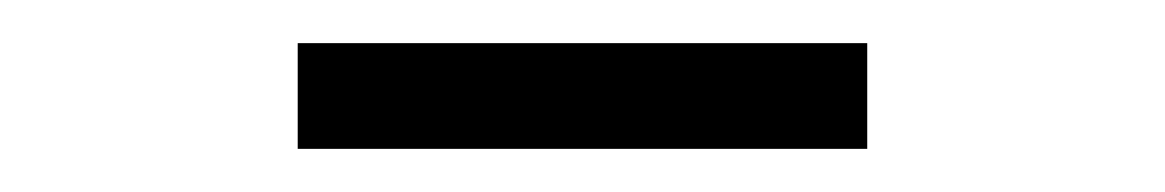

<svg xmlns="http://www.w3.org/2000/svg" viewBox="-20 -744 540 89"><path d="M382 -675H118V-724H382Z"/></svg>

Font: Kaisei Opti Medium
Style: Regular
Weight: 500
Designer: Font-Kai, 金井和夫
Foundry: KAZUO KANAI
Version: Version 5.003